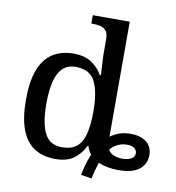

<svg xmlns="http://www.w3.org/2000/svg" viewBox="-90 -841 916 998"><g transform="rotate(10 367.5 -341.5)"><path d="M403 68Q406 53 410.5 33.5Q415 14 422 -7Q429 -28 436 -45Q428 -55 423 -65Q418 -75 415 -86H410Q388 -41 352 -15.5Q316 10 257 10Q191 10 145.5 -19Q100 -48 76.5 -109.5Q53 -171 53 -267Q53 -364 76.5 -425.5Q100 -487 145.5 -516.5Q191 -546 257 -546Q314 -546 350.5 -522Q387 -498 409 -460H415Q415 -460 414 -474Q413 -488 412 -507.5Q411 -527 410 -545Q409 -563 409 -572V-649Q409 -679 397.5 -693Q386 -707 367.5 -711.5Q349 -716 327 -716H319V-760H514V-153Q536 -169 562 -178Q588 -187 620 -187Q674 -187 704.5 -162.5Q735 -138 735 -93Q735 -66 720.5 -42Q706 -18 674 -4Q642 10 590 10Q558 10 530.5 4.5Q503 -1 483 -10Q476 11 469.5 35Q463 59 460 77ZM279 -56Q329 -56 357 -79Q385 -102 397 -149Q409 -196 409 -267Q409 -370 381.5 -425Q354 -480 278 -480Q237 -480 211 -455.5Q185 -431 173 -383.5Q161 -336 161 -266Q161 -161 188.5 -108.5Q216 -56 279 -56ZM597 -52Q629 -52 646.5 -62.5Q664 -73 664 -91Q664 -108 650.5 -118Q637 -128 611 -128Q585 -128 562.5 -117Q540 -106 524 -87Q534 -68 555 -60Q576 -52 597 -52Z"/></g></svg>

Font: ET Text
Style: Regular
Weight: 470
Designer: Monotype Design Team
Foundry: Monotype Imaging Inc.
Version: Version 2.009